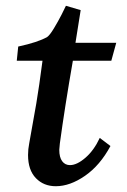

<svg xmlns="http://www.w3.org/2000/svg" viewBox="-20 -633 438 664"><path d="M173 11Q131 11 104 -17Q77 -45 77 -97Q77 -117 81 -137Q96 -219 105.5 -275Q115 -331 127 -423H38L43 -472Q112 -487 143 -505Q152 -511 166.5 -535Q181 -559 193 -582.5Q205 -606 208 -613L259 -598L241 -485H382L365 -423H232Q204 -262 187 -137L185 -115Q185 -89 195 -75.5Q205 -62 222 -62Q246 -62 275.5 -87.5Q305 -113 325 -156L362 -128Q326 -61 274 -25Q222 11 173 11Z"/></svg>

Font: Andada Pro SemiBold
Style: Italic
Weight: 600
Italic angle: -6.99998°
Designer: Carolina Giovagnoli
Foundry: Huerta Tipografica
Version: Version 3.005